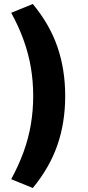

<svg xmlns="http://www.w3.org/2000/svg" viewBox="-20 -743 442 960"><path d="M144 197 36 153Q74 83 98.5 15Q123 -53 134.5 -122Q146 -191 146 -263Q146 -336 134.5 -404.5Q123 -473 98.5 -541.5Q74 -610 36 -679L144 -723Q228 -622 267 -509Q306 -396 306 -263Q306 -130 267 -17.5Q228 95 144 197Z"/></svg>

Font: Nunito Sans 7pt ExtraBold
Style: Regular
Weight: 800
Designer: Vernon Adams
Foundry: Vernon Adams
Version: Version 3.101;gftools[0.9.27]